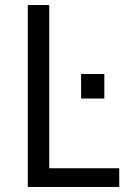

<svg xmlns="http://www.w3.org/2000/svg" viewBox="-20 -740 512 760"><path d="M175 -720V-74H452V0H90V-720ZM301 -350V-447H393V-350Z"/></svg>

Font: Carrois Gothic
Style: Regular
Weight: 400
Designer: Ralph du Carrois
Foundry: Ralph du Carrois
Version: Version 1.001